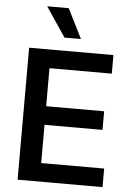

<svg xmlns="http://www.w3.org/2000/svg" viewBox="-62 -1008 730 1054"><g transform="rotate(5 302.5 -481.0)"><path d="M75.6 0H543.7V-102.3H196.7V-312.9H516.3V-415.5H196.7V-625H540.1V-727.3H75.6ZM154.5 -962.4 264.2 -799.4H354.8L273.4 -962.4Z"/></g></svg>

Font: Magic Ui Pro Semi Bold
Style: Regular
Weight: 600
Designer: Stefan Endress, Andreas Faust
Version: Version 1.000;FEAKit 1.0